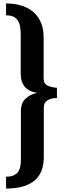

<svg xmlns="http://www.w3.org/2000/svg" viewBox="-20 -880 394 1113"><path d="M15.1 144Q53.7 146 77.6 124.5Q101.1 103 101.1 44.9V-236.8Q101.1 -282.7 128.4 -308.1Q156.2 -334 195.8 -341.8Q100.1 -355.5 100.1 -453.1V-676.8Q100.1 -704.1 96.7 -724.1Q93.3 -744.6 84 -759.8Q74.7 -775.4 58.6 -783.2Q42.5 -791 15.1 -791V-859.9Q70.8 -859.9 111.8 -845.2Q151.9 -831.1 180.2 -804.2Q206.5 -778.8 220.2 -741.7Q232.9 -706.5 232.9 -661.1V-425.8Q232.9 -395 255.9 -383.8Q277.3 -373.5 310.1 -371.1V-311Q281.2 -313 257.3 -299.8Q233.9 -286.6 233.9 -256.8V29.8Q233.9 79.6 218.3 115.2Q203.1 149.9 174.3 171.4Q145 192.9 105.5 203.1Q66.9 212.9 15.1 212.9Z"/></svg>

Font: SimahzazaarabicW05-SemiBold
Style: Regular
Weight: 600
Designer: Ahmed zaza
Foundry: Ahmed zaza
Version: Version 1.001